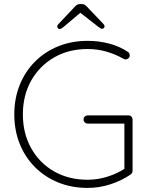

<svg xmlns="http://www.w3.org/2000/svg" viewBox="-20 -910 734 940"><path d="M409 10Q331 10 265.5 -16.5Q200 -43 151.5 -91.5Q103 -140 76.5 -206Q50 -272 50 -350Q50 -428 76.5 -494Q103 -560 151.5 -608.5Q200 -657 265.5 -683.5Q331 -710 409 -710Q464 -710 515 -696.5Q566 -683 606 -656Q611 -653 613 -648.5Q615 -644 615 -639Q615 -629 608 -624Q601 -619 596 -619Q592 -619 589 -620.5Q586 -622 583 -623Q546 -644 502 -657Q458 -670 409 -670Q316 -670 244.5 -628.5Q173 -587 132.5 -515Q92 -443 92 -350Q92 -257 132.5 -184.5Q173 -112 244.5 -71Q316 -30 409 -30Q459 -30 507.5 -45.5Q556 -61 593 -86L589 -68V-318L603 -305H409Q401 -305 395 -311Q389 -317 389 -325Q389 -334 395 -339.5Q401 -345 409 -345H609Q618 -345 623.5 -339Q629 -333 629 -325V-74Q629 -70 627 -65Q625 -60 620 -56Q576 -26 521.5 -8Q467 10 409 10ZM370 -850 381 -854 291 -778Q286 -774 281.5 -771Q277 -768 272 -768Q267 -768 263.5 -772Q260 -776 260 -780Q260 -783 261.5 -786Q263 -789 266 -792L347 -878Q353 -884 358 -887Q363 -890 371 -890H381Q389 -890 394 -887Q399 -884 405 -878L486 -793Q489 -790 490.5 -787Q492 -784 492 -781Q492 -777 488.5 -773Q485 -769 480 -769Q476 -769 471 -772Q466 -775 461 -779Z"/></svg>

Font: Quicksand Variable Light
Style: Regular
Weight: 300
Designer: Andrew Paglinawan
Foundry: Andrew Paglinawan
Version: Version 3.004